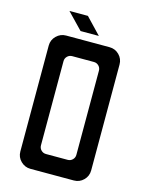

<svg xmlns="http://www.w3.org/2000/svg" viewBox="-123 -900 742 974"><g transform="rotate(15 248.0 -412.5)"><path d="M199 -741 118 -825H215L295 -741ZM134 0Q105 0 83.5 -21Q62 -42 62 -72V-628Q62 -658 83.5 -679Q105 -700 134 -700H362Q392 -700 413 -679Q434 -658 434 -628V-72Q434 -42 413 -21Q392 0 362 0ZM191 -93H305Q320 -93 330.5 -103.5Q341 -114 341 -129V-571Q341 -586 330.5 -596.5Q320 -607 305 -607H191Q176 -607 165.5 -596.5Q155 -586 155 -571V-129Q155 -114 165.5 -103.5Q176 -93 191 -93Z"/></g></svg>

Font: Odibee Sans
Style: Regular
Weight: 400
Designer: James Barnard - Barnard Co. Limited
Version: Version 2.001; ttfautohint (v1.8.3)